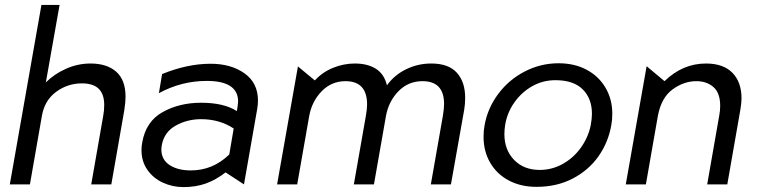

<svg xmlns="http://www.w3.org/2000/svg" viewBox="-20 -752 3094 783"><path d="M492 -357Q492 -426 454 -459.5Q416 -493 349 -493Q297 -493 249 -471.5Q201 -450 167 -416L223 -732H149L20 0H102L151 -280Q162 -343 209 -377.5Q256 -412 314 -412Q360 -412 382.5 -390Q405 -368 405 -324Q405 -301 401 -280L352 0H434L487 -303Q492 -336 492 -357Z M758 -57Q705 -57 671.5 -79Q638 -101 638 -143Q638 -149 640 -161Q650 -214 697 -240Q744 -266 800 -266Q875 -266 933 -228L915 -122Q848 -57 758 -57ZM1032 -342Q1032 -414 977 -453Q922 -492 839 -492Q744 -492 641 -450L628 -372Q720 -422 823 -422Q951 -422 951 -338Q951 -332 949 -318L946 -299Q893 -333 800 -333Q712 -333 643.5 -295Q575 -257 560 -171Q557 -155 557 -140Q557 -94 581 -59.5Q605 -25 644.5 -7Q684 11 728 11Q778 11 819 -3.5Q860 -18 900 -49L975 0L1029 -308Q1032 -326 1032 -342Z M1819 0 1873 -304Q1877 -327 1877 -353Q1877 -418 1843 -455.5Q1809 -493 1739 -493Q1684 -493 1636 -469.5Q1588 -446 1558 -404Q1547 -450 1513 -471.5Q1479 -493 1427 -493Q1382 -493 1338.5 -475.5Q1295 -458 1264 -424L1195 -481L1110 0H1192L1241 -279Q1252 -339 1292 -380Q1332 -421 1389 -421Q1477 -421 1477 -326Q1477 -307 1472 -279L1423 0H1505L1554 -279Q1565 -339 1605 -380Q1645 -421 1703 -421Q1791 -421 1791 -328Q1791 -309 1786 -279L1737 0Z M2473 -242Q2477 -263 2477 -288Q2477 -347 2449.5 -394Q2422 -441 2372.5 -467.5Q2323 -494 2258 -494Q2185 -494 2120 -460.5Q2055 -427 2011.5 -368.5Q1968 -310 1956 -240Q1952 -219 1952 -194Q1952 -135 1979 -88.5Q2006 -42 2055 -16Q2104 10 2168 10Q2251 10 2316 -24Q2381 -58 2421 -115Q2461 -172 2473 -242ZM2394 -288Q2394 -268 2389 -241Q2379 -192 2349 -150Q2319 -108 2275 -83.5Q2231 -59 2181 -59Q2116 -59 2076.5 -100Q2037 -141 2037 -205Q2037 -223 2040 -242Q2048 -292 2077.5 -334Q2107 -376 2150.5 -400.5Q2194 -425 2245 -425Q2319 -425 2356.5 -387.5Q2394 -350 2394 -288Z M3004 -351Q3004 -417 2967 -455Q2930 -493 2859 -493Q2764 -493 2690 -421L2617 -482L2532 0H2614L2663 -280Q2677 -354 2723 -387.5Q2769 -421 2820 -421Q2862 -421 2889.5 -397Q2917 -373 2917 -320Q2917 -300 2913 -280L2864 0H2946L2999 -303Q3004 -331 3004 -351Z"/></svg>

Font: Geom Light
Style: Italic
Weight: 300
Italic angle: -10°
Version: Version 1.102